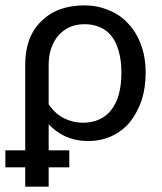

<svg xmlns="http://www.w3.org/2000/svg" viewBox="-31 -535 613 727"><path d="M153.3 -139.6Q178.7 -103.5 211.9 -86.9Q246.1 -70.3 282.2 -70.3Q352.5 -70.3 390.6 -119.1Q428.7 -168 428.7 -259.8Q428.7 -307.6 418 -342.8Q408.2 -377.9 389.6 -400.4Q371.1 -422.9 345.7 -432.6Q320.3 -443.4 289.1 -443.4Q260.7 -443.4 235.4 -433.6Q210.9 -422.9 192.4 -403.3Q174.8 -383.8 164.1 -355.5Q153.3 -326.2 153.3 -290Q153.3 -277.3 153.3 -252Q153.3 -224.6 153.3 -139.6ZM64.5 -290Q64.5 -341.8 79.1 -382.8Q94.7 -424.8 124 -453.1Q153.3 -483.4 194.3 -499Q236.3 -514.6 289.1 -514.6Q336.9 -514.6 378.9 -497.1Q421.9 -480.5 452.1 -448.2Q484.4 -415 502 -368.2Q520.5 -320.3 520.5 -259.8Q520.5 -204.1 505.9 -157.2Q490.2 -110.4 462.9 -75.2Q434.6 -40 393.6 -20.5Q352.5 -1 301.8 -1Q256.8 -1 218.8 -17.6Q181.6 -34.2 153.3 -64.5Q153.3 -31.2 153.3 34.2Q172.9 34.2 231.4 34.2Q231.4 50.8 231.4 98.6Q211.9 98.6 153.3 98.6Q153.3 117.2 153.3 171.9Q130.9 171.9 64.5 171.9Q64.5 153.3 64.5 98.6Q44.9 98.6 -10.7 98.6Q-10.7 83 -10.7 34.2Q7.8 34.2 64.5 34.2Q64.5 -46.9 64.5 -290Z"/></svg>

Font: Lato
Style: Regular
Weight: 400
Designer: Lukasz Dziedzic with Adam Twardoch and Botio Nikoltchev
Version: Version 2.015; 2015-08-06; http://www.latofonts.com/